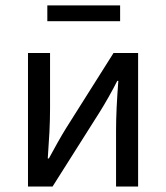

<svg xmlns="http://www.w3.org/2000/svg" viewBox="-20 -679 605 699"><path d="M81.9 0V-486H162.2V-284.1Q162.2 -244.1 160 -198.9Q157.7 -153.8 153.9 -102.1H157.9Q172.3 -128.8 189.5 -159.5Q206.8 -190.2 220.5 -212.2L393.3 -486H482.8V0H402.5V-202.5Q402.5 -241.3 404.6 -286.7Q406.8 -332.2 410.8 -384.5H406.8Q393.1 -357 375.8 -326.5Q358.6 -296.1 344.2 -273.1L171.4 0ZM152.3 -601.9V-659.3H417.3V-601.9Z"/></svg>

Font: Source Sans 3
Style: Regular
Weight: 200
Designer: Paul D. Hunt
Foundry: Adobe
Version: Version 3.046;hotconv 1.0.118;makeotfexe 2.5.65603